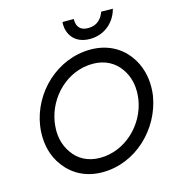

<svg xmlns="http://www.w3.org/2000/svg" viewBox="-130 -1018 1028 1136"><g transform="rotate(-15 383.5 -450.0)"><path d="M358 -910C358 -906 357 -901 357 -897C357 -840 392 -771 490 -771C586 -771 648 -837 666 -909L595 -910C583 -877 558 -836 496 -836C436 -836 427 -878 427 -905C427 -906 427 -908 427 -910ZM71 -350C68 -331 67 -312 67 -294C67 -240 77 -168 128 -101C179 -33 257 10 358 10C563 10 730 -155 762 -350C765 -369 766 -388 766 -406C766 -460 755 -533 704 -601C653 -668 575 -710 475 -710C271 -710 100 -547 71 -350ZM160 -350C184 -500 311 -625 466 -625C542 -625 599 -592 635 -540C671 -488 677 -435 677 -398C677 -382 675 -366 673 -350C649 -201 520 -76 366 -76C290 -76 233 -109 198 -161C162 -212 156 -265 156 -302C156 -318 158 -334 160 -350Z"/></g></svg>

Font: Jost
Style: Italic
Weight: 400
Italic angle: -5°
Version: Version 3.710